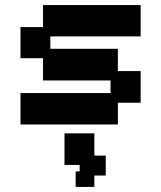

<svg xmlns="http://www.w3.org/2000/svg" viewBox="-20 -481 637 759"><path d="M61 11V-113H417V-163H150V-251H61V-374H150V-461H536V-337H179V-288H446V-200H536V-75H446V11ZM279 258V197L295 196V171H235V46H353V134H398V213H353V258Z"/></svg>

Font: Pixelify Sans SemiBold
Style: Regular
Weight: 600
Designer: Stefie Justprince
Foundry: Typecalism Foundryline
Version: Version 1.000